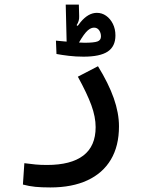

<svg xmlns="http://www.w3.org/2000/svg" viewBox="-20 -593 626 843"><path d="M201.2 230Q162.1 230 135 227.3Q107.9 224.6 80.6 217.3L86.9 123.5Q114.7 127 136 129.2Q157.2 131.3 186.5 131.3Q291.5 131.3 345.7 90.1Q399.9 48.8 399.9 -34.7Q399.9 -79.6 381.1 -131.1Q362.3 -182.6 321.8 -256.3L410.2 -302.2Q456.5 -227.1 479.5 -161.9Q502.4 -96.7 502.4 -38.1Q502.4 47.9 466.8 107.7Q431.2 167.5 363.8 198.7Q296.4 230 201.2 230ZM346.7 -344.2Q313 -344.2 282 -347.9Q251 -351.6 228 -356L225.6 -414.6Q238.8 -413.6 262.9 -411.1Q287.1 -408.7 311.8 -407Q336.4 -405.3 351.1 -405.3Q392.1 -405.3 407.7 -410.9Q423.3 -416.5 423.3 -433.1Q423.3 -448.2 415.3 -460Q407.2 -471.7 392.6 -471.7Q375 -471.7 356.9 -450.9Q338.9 -430.2 314.5 -383.8L270 -392.6Q300.3 -455.6 334 -496.1Q367.7 -536.6 405.3 -536.6Q427.7 -536.6 446 -523.7Q464.4 -510.7 475.6 -488.3Q486.8 -465.8 486.8 -437.5Q486.8 -389.2 453.1 -366.7Q419.4 -344.2 346.7 -344.2ZM272.9 -395 268.6 -572.8H326.2L327.6 -522Q328.1 -511.2 325.4 -501.7Q322.8 -492.2 316.4 -482.4L330.1 -473.6L331.5 -419.9Z"/></svg>

Font: Cascadia Code
Style: Regular
Weight: 400
Monospace: yes
Designer: Aaron Bell
Foundry: Saja Typeworks
Version: Version 2106.017